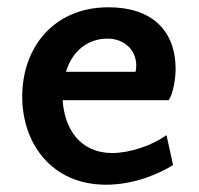

<svg xmlns="http://www.w3.org/2000/svg" viewBox="-20 -495 545 527"><path d="M278 -475C125 -475 41 -362 41 -230C41 -101 122 12 271 12C351 12 420 -20 455 -42L437 -124C398 -96 337 -75 288 -75C201 -75 157 -140 152 -220H443C454 -235 462 -276 462 -305C462 -413 395 -475 278 -475ZM275 -389C321 -389 354 -358 354 -315C354 -307 353 -302 352 -298H161C178 -354 220 -389 275 -389Z"/></svg>

Font: Quattrocento Sans
Style: Bold
Weight: 700
Designer: Pablo Impallari
Foundry: Pablo Impallari, Igino Marini, Brenda Gallo
Version: Version 2.000